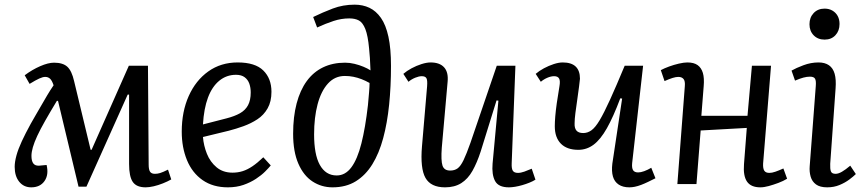

<svg xmlns="http://www.w3.org/2000/svg" viewBox="-20 -790 3700 824"><path d="M351 11H317L229 -357H224Q195 -309 174 -272Q153 -235 140 -207Q127 -179 121 -158Q115 -137 115 -121Q115 -99 123 -88.5Q131 -78 148 -79L180 -82Q190 -40 171 -13Q152 14 114 14Q82 14 62.5 -10Q43 -34 43 -74Q43 -95 50.5 -122.5Q58 -150 73.5 -183.5Q89 -217 112 -259Q122 -277 133.5 -296.5Q145 -316 157 -337Q169 -358 182 -380Q195 -402 210 -424Q203 -445 194.5 -452.5Q186 -460 174 -460Q164 -460 148.5 -453Q133 -446 107 -430L86 -467Q118 -491 152.5 -506Q187 -521 212 -521Q250 -521 269 -503.5Q288 -486 298 -442L369 -147H373L533 -508H615L618 -84Q618 -62 624 -53Q630 -44 645 -44Q656 -44 667.5 -47.5Q679 -51 701 -62L715 -20Q699 -11 679 -3Q659 5 639.5 9.5Q620 14 605 14Q566 14 550 -9Q534 -32 534 -86V-384H528Z M1000 -522Q1075 -522 1110 -487.5Q1145 -453 1145 -396Q1145 -354 1128.5 -325Q1112 -296 1084.5 -278Q1057 -260 1025 -248.5Q993 -237 962 -229L851 -202Q854 -165 868 -130Q882 -95 909.5 -72Q937 -49 978 -49Q1001 -49 1021.5 -55.5Q1042 -62 1063.5 -76.5Q1085 -91 1110 -115L1142 -80Q1133 -69 1117.5 -53.5Q1102 -38 1078.5 -22.5Q1055 -7 1025 3.5Q995 14 958 14Q894 14 849.5 -17Q805 -48 782.5 -102.5Q760 -157 760 -225Q760 -311 790 -378Q820 -445 874 -483.5Q928 -522 1000 -522ZM1056 -393Q1056 -414 1050 -431Q1044 -448 1030 -458.5Q1016 -469 993 -469Q952 -469 921 -443.5Q890 -418 872.5 -371Q855 -324 851 -256L952 -282Q987 -291 1010 -304Q1033 -317 1044.5 -338.5Q1056 -360 1056 -393Z M1324 -717Q1365 -737 1408.5 -753.5Q1452 -770 1502 -770Q1537 -770 1565.5 -756.5Q1594 -743 1615 -713Q1636 -683 1647 -632.5Q1658 -582 1658 -507Q1658 -419 1650 -340.5Q1642 -262 1624.5 -197Q1607 -132 1578 -85Q1549 -38 1507 -12Q1465 14 1407 14Q1360 14 1321.5 -11Q1283 -36 1260.5 -87.5Q1238 -139 1238 -216Q1238 -289 1253 -346Q1268 -403 1296.5 -442Q1325 -481 1366.5 -501Q1408 -521 1461 -521Q1481 -521 1501.5 -516Q1522 -511 1540 -503.5Q1558 -496 1570 -488Q1569 -519 1567.5 -541Q1566 -563 1564 -582Q1559 -637 1548 -665Q1537 -693 1520.5 -702Q1504 -711 1479 -711Q1445 -711 1411.5 -700Q1378 -689 1341 -672ZM1425 -37Q1462 -37 1488 -72Q1514 -107 1531 -174.5Q1548 -242 1559 -338Q1562 -370 1564 -394.5Q1566 -419 1566 -434Q1548 -444 1531 -450.5Q1514 -457 1496.5 -460.5Q1479 -464 1460 -464Q1417 -464 1387.5 -431.5Q1358 -399 1343 -342.5Q1328 -286 1328 -213Q1328 -171 1334 -138Q1340 -105 1352.5 -82.5Q1365 -60 1383 -48.5Q1401 -37 1425 -37Z M1711 -473Q1726 -486 1746.5 -497Q1767 -508 1789 -515Q1811 -522 1828 -522Q1867 -522 1886 -501Q1905 -480 1901 -439L1876 -156Q1872 -101 1879 -79.5Q1886 -58 1912 -58Q1931 -58 1944 -67.5Q1957 -77 1969.5 -103Q1982 -129 1999 -177L2112 -508H2192L2176 -89Q2175 -66 2181 -57Q2187 -48 2203 -48Q2215 -48 2230.5 -53.5Q2246 -59 2262 -66L2278 -19Q2267 -12 2252 -6Q2237 0 2221.5 4.5Q2206 9 2191 11.5Q2176 14 2164 14Q2119 14 2104.5 -13.5Q2090 -41 2094 -88L2119 -358L2111 -359L2043 -140Q2027 -91 2007.5 -56.5Q1988 -22 1959.5 -4Q1931 14 1890 14Q1829 14 1806 -26.5Q1783 -67 1791 -162L1813 -420Q1815 -446 1810 -454.5Q1805 -463 1790 -463Q1778 -463 1762 -456.5Q1746 -450 1733 -439Z M2279 -473Q2294 -486 2314.5 -497Q2335 -508 2356.5 -515Q2378 -522 2395 -522Q2432 -522 2450.5 -504.5Q2469 -487 2469 -452Q2468 -442 2465 -417.5Q2462 -393 2457.5 -363Q2453 -333 2449.5 -305.5Q2446 -278 2446 -261Q2445 -240 2454 -229.5Q2463 -219 2483 -219Q2502 -219 2518.5 -231Q2535 -243 2553.5 -274Q2572 -305 2598 -362Q2624 -419 2661 -508H2740L2693 -90Q2691 -69 2697 -59.5Q2703 -50 2719 -50Q2730 -50 2745 -55.5Q2760 -61 2775 -70L2793 -25Q2777 -17 2761.5 -9.5Q2746 -2 2731.5 3.5Q2717 9 2704.5 11.5Q2692 14 2681 14Q2653 14 2635 2Q2617 -10 2610.5 -32.5Q2604 -55 2608 -88L2650 -367L2642 -368Q2612 -288 2584.5 -239.5Q2557 -191 2527.5 -169Q2498 -147 2462 -147Q2413 -147 2387 -173.5Q2361 -200 2361 -248Q2361 -266 2363 -290.5Q2365 -315 2369.5 -347Q2374 -379 2381 -420Q2385 -443 2379.5 -453Q2374 -463 2358 -463Q2345 -463 2329.5 -456.5Q2314 -450 2301 -439Z M3185 -241 2987 -230 2969 0H2887L2919 -420Q2921 -442 2913.5 -451Q2906 -460 2891 -460Q2881 -460 2866.5 -455.5Q2852 -451 2832 -442L2816 -489Q2831 -497 2851.5 -504.5Q2872 -512 2893.5 -517Q2915 -522 2930 -522Q2958 -522 2974 -510.5Q2990 -499 2996.5 -477Q3003 -455 3000 -420Q2998 -388 2995 -356.5Q2992 -325 2990 -293H3188L3207 -508H3289L3255 -88Q3254 -67 3260 -57.5Q3266 -48 3282 -48Q3293 -48 3307.5 -53Q3322 -58 3342 -67L3358 -23Q3342 -13 3320.5 -5Q3299 3 3279 8.5Q3259 14 3243 14Q3203 14 3186 -10.5Q3169 -35 3173 -86Z M3481 -420Q3483 -443 3478 -452Q3473 -461 3456 -461Q3443 -461 3428 -457Q3413 -453 3392 -444L3377 -487Q3396 -498 3428 -510Q3460 -522 3493 -522Q3520 -522 3537.5 -510Q3555 -498 3562 -473.5Q3569 -449 3566 -410L3543 -87Q3542 -65 3546 -54.5Q3550 -44 3566 -44Q3578 -44 3593.5 -53Q3609 -62 3629 -79L3653 -43Q3643 -33 3625 -19.5Q3607 -6 3583 4Q3559 14 3530 14Q3499 14 3482 1.5Q3465 -11 3459 -32Q3453 -53 3455 -77ZM3454 -686Q3454 -715 3472 -734Q3490 -753 3519 -753Q3538 -753 3552.5 -744.5Q3567 -736 3575 -721.5Q3583 -707 3583 -687Q3583 -658 3565.5 -639Q3548 -620 3519 -620Q3490 -620 3472 -638.5Q3454 -657 3454 -686Z"/></svg>

Font: Literata 18pt
Style: Italic
Weight: 400
Italic angle: -2°
Designer: Latin by Veronika Burian and Jose Scaglione. Greek by Irene Vlachou. Cyrillic by Vera Evstafieva
Foundry: TypeTogether
Version: Version 3.103;gftools[0.9.29]